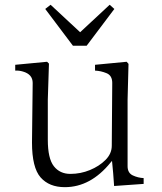

<svg xmlns="http://www.w3.org/2000/svg" viewBox="-20 -772 679 806"><path d="M43.9 -475.6V-500L177.7 -512.7L185.5 -504.9L180.7 -353.5V-185.5Q180.7 -106.4 206.1 -74.2Q231.4 -42 275.4 -42Q318.4 -42 357.4 -58.1Q396.5 -74.2 422.9 -100.6Q449.2 -127 449.2 -160.2L451.2 -423.8Q451.2 -455.1 427.2 -464.8Q403.3 -474.6 378.9 -475.6V-500L511.7 -512.7L519.5 -503.9L515.6 -353.5V-74.2Q515.6 -45.9 537.6 -35.6Q559.6 -25.4 583 -24.4V0L459 8.8Q457 -17.6 455.1 -44.9Q452.1 -71.3 450.2 -96.7L444.3 -89.8Q360.4 13.7 252 13.7Q186.5 13.7 150.4 -27.3Q114.3 -68.4 114.3 -173.8L117.2 -423.8Q117.2 -460 76.2 -471.7Q59.6 -476.6 43.9 -475.6ZM169.9 -734.4 192.4 -752 316.4 -636.7 440.4 -752 460 -734.4 343.8 -580.1H286.1Z"/></svg>

Font: GenEi Koburi Mincho v6
Style: Regular
Weight: 400
Designer: o_tamon (Modified)
Foundry: o_tamon / Adobe Systems Incorporated
Version: Version 6.1